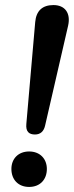

<svg xmlns="http://www.w3.org/2000/svg" viewBox="-20 -733 292 758"><path d="M118 -202C140 -202 153 -215 158 -237L249 -632C260 -682 236 -713 191 -713C148 -713 123 -691 119 -646L84 -244C81 -213 95 -202 118 -202ZM95 5C138 5 165 -24 165 -66C165 -106 138 -135 95 -135C52 -135 25 -106 25 -66C25 -24 52 5 95 5Z"/></svg>

Font: SN Pro Semibold
Style: Italic
Weight: 600
Italic angle: -9°
Designer: Tobias Whetton
Foundry: Supernotes
Version: Version 1.001;Glyphs 3.2 (3249)